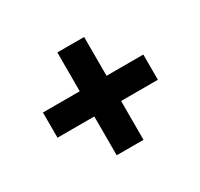

<svg xmlns="http://www.w3.org/2000/svg" viewBox="-88 -566 599 574"><g transform="rotate(-30 212.0 -278.5)"><path d="M166 -101V-235H39V-322H166V-456H258.5V-322H385.5V-235H258.5V-101Z"/></g></svg>

Font: Cabin SemiCondensed SemiBold
Style: Regular
Weight: 600
Width: 4
Designer: Pablo Impallari
Foundry: Pablo Impallari. http://www.impallari.com Igino Marini. http://www.ikern.com
Version: Version 3.001